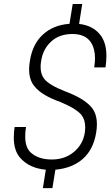

<svg xmlns="http://www.w3.org/2000/svg" viewBox="-20 -839 560 960"><path d="M242 101.5H194.5L209 9.5Q128.5 2.5 82.5 -48Q49 -84.5 49 -151.5Q49 -176 53 -204H110Q106 -178.5 106 -157Q106 -102 133.5 -76.5Q172 -41.5 238.5 -41.5Q304 -41.5 349.2 -79Q394.5 -116.5 404 -175.5Q406 -190 406 -203Q406 -240.5 387 -264.5Q361 -296 282 -329Q190.5 -361 153.5 -406Q125.5 -438.5 125.5 -492.5Q125.5 -512 129.5 -534.5Q142.5 -618.5 194.5 -666.2Q246.5 -714 327.5 -720L343.5 -819H391L375.5 -719.5Q452 -710.5 488 -655.5Q512.5 -617 512 -558Q512 -531.5 507.5 -502H451Q455 -526.5 455 -548Q455 -594.5 436 -625Q408.5 -669 342 -669Q277 -669 236 -631.5Q195 -594 186 -535.5Q183 -519 183 -505Q183 -468 200.5 -445.5Q225 -413.5 309 -381Q399.5 -347 437 -303Q464.5 -271 464.5 -217.5Q464.5 -198.5 461 -176.5Q447 -91 394 -44.5Q341 2 257 9.5Z"/></svg>

Font: Roberto Sans Light
Style: Italic
Weight: 300
Italic angle: -11°
Designer: Google
Version: Version 1.00;June 11, 2020;FontCreator 12.0.0.2522 64-bit; t